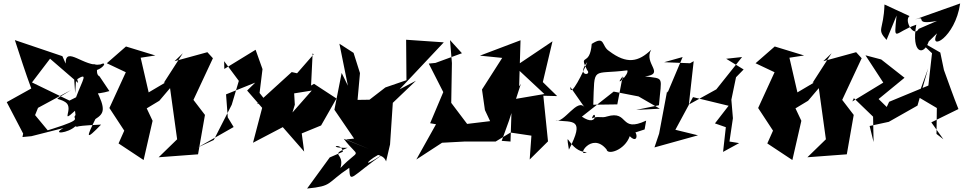

<svg xmlns="http://www.w3.org/2000/svg" viewBox="-20 -828 5576 1111"><path d="M556 -386C515 -405 586 -499 462 -434C542 -379 623 -485 561 -455C467 -438 358 -567 360 -460L341 -503L66 -596C97 -502 127 -407 161 -316L19 -237L114 -55L110 -35L162 -40L347 -87C275 -47 373 -57 416 -97C457 -88 356 -98 565 -107C474 -13 479 -31 532 -139C582 -171 595 -194 534 -313C450 -278 544 -280 613 -301ZM417 -162C391 -137 475 -143 285 -83L256 -74L183 -162L200 -204L391 -307C275 -233 308 -272 361 -235C408 -200 325 -106 414 -187ZM420 -366C495 -413 459 -370 420 -265L382 -246L165 -351L277 -498L263 -494L432 -348C410 -450 399 -497 415 -289Z M1038 -520 928 -349 936 -350 711 -217 850 -251 794 -494 879 -507 709 -559 598 -462 708 -410 613 -203 699 -72 666 2 811 98 863 -129 829 -201 902 -245 964 -318 1005 -22 898 82 1126 65 1166 -163 1081 -274 1084 -217 1212 -491 1180 -526 990 -474Z M1539 -218 1482 -290 1499 -428 1459 -540 1278 -429 1277 -474 1362 -360 1321 -222 1217 -18 1123 26 1332 -93 1298 -149 1288 -282 1457 -350 1410 -304 1497 -204 1444 -2 1652 -111 1686 -222 1680 -324 1653 -283 1784 -304 1607 -103 1740 49 1726 -56 1838 -102 1927 -258 1797 -343 1780 -333 1789 -519 1795 -514 1699 -404 1668 -411 1468 -229Z M1888 83 1757 263C1908 248 1865 234 2001 143C2005 241 2009 194 2200 62C2044 166 2123 84 2191 58C2114 73 2197 54 2214 106L2237 8L2253 -233L2387 -361L2292 -311L2548 -583L2330 -598L2332 -364L2210 -322L2118 -251L2049 -250L2063 -405L2026 -522L1944 -575L1993 -332L1957 -406L1915 -193L2029 -26L1982 -21L2115 34L1969 -25C2063 98 2067 22 1950 144C1977 54 1881 73 1991 27C1860 31 1957 -10 1964 50Z M2653 -520 2500 -464 2461 -460 2545 -295 2469 -115 2503 -109 2389 95 2538 -2 2668 -9H2848L2934 -61L3055 -43L3045 95L3151 -10L3124 -274L3204 -272L3121 -353L3177 -589L2979 -456L2967 -436L3130 -284L2942 -252L2934 -9L2883 -13L2925 -129L2994 -343L2984 -328L2992 -595L2757 -506L2886 -493L2769 -310L2786 -191L2816 -127L2683 -111L2572 -258L2591 -231L2595 -463L2584 -596Z M3710 -79 3719 -130C3562 -57 3622 -192 3492 -154C3462 -143 3436 -159 3405 -143C3426 -210 3448 -85 3347 -153L3531 -298L3675 -270L3798 -199L3661 -192L3793 -219C3807 -389 3827 -371 3712 -386C3833 -400 3702 -460 3748 -540C3675 -470 3608 -454 3504 -533C3459 -562 3483 -624 3404 -574C3393 -436 3327 -525 3377 -423C3409 -389 3312 -384 3378 -469C3360 -420 3278 -252 3280 -325L3363 -206C3322 -265 3242 -112 3195 -131C3297 -120 3366 -145 3272 38C3249 -105 3273 54 3376 52C3310 89 3402 -72 3490 37C3495 71 3595 42 3624 -40C3689 25 3665 -126 3612 -47ZM3623 -318 3583 -386 3552 -224 3413 -222C3421 -453 3402 -394 3610 -421C3622 -397 3534 -319 3578 -380Z M4257 0 4201 -9 4221 -144 4212 -251 4239 -381 4283 -426 4182 -488 4274 -498 4125 -311 3966 -223 3994 -474 3973 -462 3823 -468 3930 -498 3843 -292 3840 -300 3794 -55 3767 25 4019 -45 3888 -77 3990 -266 4196 -216 4117 -114 4180 -92 4164 51Z M4792 -520 4682 -349 4690 -350 4465 -217 4604 -251 4548 -494 4633 -507 4463 -559 4352 -462 4462 -410 4367 -203 4453 -72 4420 2 4565 98 4617 -129 4583 -201 4656 -245 4718 -318 4759 -22 4652 82 4880 65 4920 -163 4835 -274 4838 -217 4966 -491 4934 -526 4744 -474Z M5373 -520 5352 -333 5125 -239 5111 -209 5064 -255 5214 -378 5079 -484 4988 -508 5091 -350 4912 -241 4921 -260 5032 -153 5035 -6 5012 -99 5123 -123 5289 -217 5351 -433 5291 -268 5401 -203 5399 -53 5439 -22 5369 -120 5526 -197C5496 -271 5470 -347 5442 -423L5421 -524L5287 -601ZM5296 -661C5269 -608 5209 -710 5243 -735L5098 -802C5093 -647 5050 -664 5110 -597L5168 -738C5151 -572 5155 -642 5282 -685C5252 -519 5325 -501 5354 -588L5402 -635C5350 -528 5507 -608 5536 -808L5274 -715C5354 -743 5255 -679 5402 -707Z"/></svg>

Font: Asimov Silicon
Style: Regular
Weight: 400
Designer: Google
Version: Version 2.000980; 2014